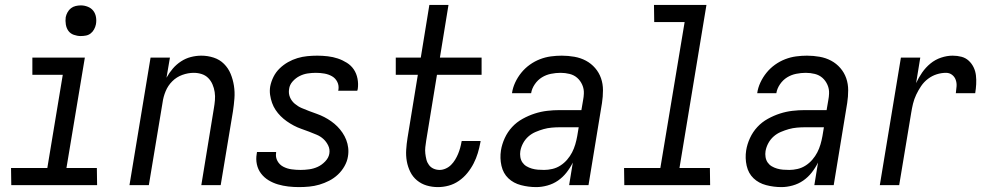

<svg xmlns="http://www.w3.org/2000/svg" viewBox="-20 -755 4040 783"><path d="M376 0H26L25 -70H173L236 -450H112V-520H326L251 -70H375ZM309 -608Q295 -608 281 -613Q267 -618 259 -629Q251 -640 248.5 -655Q246 -670 248 -685Q250 -695 255.5 -705Q261 -715 269.5 -721.5Q278 -728 288.5 -730.5Q299 -733 310 -733Q324 -733 338 -727.5Q352 -722 360.5 -711Q369 -700 371.5 -685Q374 -670 371 -655Q369 -645 363.5 -635Q358 -625 349.5 -618.5Q341 -612 330.5 -610Q320 -608 309 -608Z M508 0 594 -520H673L659 -438Q670 -458 684.5 -475Q699 -492 718 -504.5Q737 -517 758.5 -522.5Q780 -528 801 -528Q827 -528 851.5 -520Q876 -512 893.5 -494.5Q911 -477 920.5 -454Q930 -431 934 -405.5Q938 -380 936 -353.5Q934 -327 930 -301L880 0H801L852 -312Q855 -329 856.5 -346Q858 -363 855.5 -379.5Q853 -396 846.5 -411Q840 -426 829 -437Q818 -448 802.5 -453Q787 -458 770 -458Q747 -458 723.5 -449.5Q700 -441 682.5 -423.5Q665 -406 655.5 -383Q646 -360 643 -337L587 0Z M1199 8Q1177 8 1155.5 5.5Q1134 3 1113.5 -3Q1093 -9 1075 -20Q1057 -31 1044.5 -47.5Q1032 -64 1027.5 -85Q1023 -106 1027 -128L1028 -135H1106V-132Q1103 -114 1111.5 -98.5Q1120 -83 1135.5 -75Q1151 -67 1169 -64.5Q1187 -62 1206 -62Q1223 -62 1241 -64.5Q1259 -67 1275.5 -74.5Q1292 -82 1306 -96.5Q1320 -111 1323 -128Q1326 -146 1318.5 -161.5Q1311 -177 1299 -188Q1287 -199 1271.5 -205.5Q1256 -212 1240.5 -218Q1225 -224 1209 -229.5Q1193 -235 1178 -243Q1163 -251 1149.5 -260.5Q1136 -270 1124.5 -281.5Q1113 -293 1104 -306.5Q1095 -320 1089.5 -335.5Q1084 -351 1081.5 -368Q1079 -385 1082 -403Q1086 -423 1095.5 -442Q1105 -461 1120.5 -476Q1136 -491 1154.5 -501.5Q1173 -512 1193 -518Q1213 -524 1233.5 -526Q1254 -528 1274 -528Q1295 -528 1316.5 -525.5Q1338 -523 1357.5 -516.5Q1377 -510 1394.5 -499Q1412 -488 1423 -471.5Q1434 -455 1438 -434Q1442 -413 1439 -392L1437 -385H1359L1360 -388Q1363 -406 1355.5 -421Q1348 -436 1334 -444Q1320 -452 1303 -455Q1286 -458 1268 -458Q1252 -458 1235 -455.5Q1218 -453 1202 -445Q1186 -437 1173.5 -423Q1161 -409 1159 -392Q1156 -374 1162.5 -358.5Q1169 -343 1182 -332Q1195 -321 1210 -314.5Q1225 -308 1241 -302Q1257 -296 1272.5 -290.5Q1288 -285 1302.5 -277.5Q1317 -270 1330.5 -260.5Q1344 -251 1355.5 -239.5Q1367 -228 1376.5 -214Q1386 -200 1392 -184.5Q1398 -169 1400 -152Q1402 -135 1399 -117Q1396 -97 1385 -77.5Q1374 -58 1358 -43Q1342 -28 1322.5 -18Q1303 -8 1282.5 -2Q1262 4 1241 6Q1220 8 1199 8Z M1766 8Q1742 8 1720 1.5Q1698 -5 1680.5 -19.5Q1663 -34 1653 -54.5Q1643 -75 1639 -97.5Q1635 -120 1636.5 -144Q1638 -168 1642 -193L1684 -450H1594V-520H1696L1731 -735H1809L1774 -520H1944V-450H1762L1718 -181Q1716 -168 1714.5 -155Q1713 -142 1714.5 -129Q1716 -116 1719 -104Q1722 -92 1729.5 -82Q1737 -72 1748.5 -67Q1760 -62 1773 -62Q1785 -62 1797.5 -67.5Q1810 -73 1819.5 -82.5Q1829 -92 1836 -103.5Q1843 -115 1848 -127Q1853 -139 1856.5 -151.5Q1860 -164 1862 -176L1863 -180H1940L1939 -174Q1935 -152 1928.5 -130.5Q1922 -109 1911.5 -88.5Q1901 -68 1886 -49.5Q1871 -31 1851.5 -17.5Q1832 -4 1810 2Q1788 8 1766 8Z M2167 8Q2135 8 2104.5 0Q2074 -8 2053 -28Q2032 -48 2025 -79Q2018 -110 2023 -142Q2027 -167 2038.5 -192Q2050 -217 2068.5 -237Q2087 -257 2111.5 -270.5Q2136 -284 2161 -292Q2186 -300 2211.5 -303Q2237 -306 2263 -306H2351L2358 -347Q2359 -353 2360 -360Q2361 -367 2361 -373Q2362 -392 2354.5 -409Q2347 -426 2334 -437.5Q2321 -449 2303 -453.5Q2285 -458 2266 -458Q2247 -458 2227 -454Q2207 -450 2190 -439.5Q2173 -429 2161 -411.5Q2149 -394 2146 -375H2068Q2071 -397 2081 -418.5Q2091 -440 2106 -458.5Q2121 -477 2140.5 -491Q2160 -505 2182 -513.5Q2204 -522 2226.5 -525Q2249 -528 2271 -528Q2297 -528 2322.5 -523.5Q2348 -519 2369.5 -507.5Q2391 -496 2407 -477.5Q2423 -459 2431 -436Q2439 -413 2439 -387Q2439 -361 2435 -335L2380 0H2301L2316 -92Q2305 -70 2290 -51Q2275 -32 2255.5 -18.5Q2236 -5 2212.5 1.5Q2189 8 2167 8ZM2199 -62Q2215 -62 2232.5 -66Q2250 -70 2265.5 -80Q2281 -90 2293 -104Q2305 -118 2313 -133.5Q2321 -149 2326 -166Q2331 -183 2334 -200L2340 -236H2263Q2247 -236 2230 -234.5Q2213 -233 2197 -228.5Q2181 -224 2164.5 -217Q2148 -210 2135 -198.5Q2122 -187 2113.5 -171.5Q2105 -156 2102 -139Q2100 -127 2102 -114.5Q2104 -102 2110.5 -92.5Q2117 -83 2127 -77Q2137 -71 2149 -67.5Q2161 -64 2173.5 -63Q2186 -62 2199 -62Z M2876 0H2526L2525 -70H2673L2772 -665H2648L2647 -735H2861L2751 -70H2875Z M3167 8Q3135 8 3104.5 0Q3074 -8 3053 -28Q3032 -48 3025 -79Q3018 -110 3023 -142Q3027 -167 3038.5 -192Q3050 -217 3068.5 -237Q3087 -257 3111.5 -270.5Q3136 -284 3161 -292Q3186 -300 3211.5 -303Q3237 -306 3263 -306H3351L3358 -347Q3359 -353 3360 -360Q3361 -367 3361 -373Q3362 -392 3354.5 -409Q3347 -426 3334 -437.5Q3321 -449 3303 -453.5Q3285 -458 3266 -458Q3247 -458 3227 -454Q3207 -450 3190 -439.5Q3173 -429 3161 -411.5Q3149 -394 3146 -375H3068Q3071 -397 3081 -418.5Q3091 -440 3106 -458.5Q3121 -477 3140.5 -491Q3160 -505 3182 -513.5Q3204 -522 3226.5 -525Q3249 -528 3271 -528Q3297 -528 3322.5 -523.5Q3348 -519 3369.5 -507.5Q3391 -496 3407 -477.5Q3423 -459 3431 -436Q3439 -413 3439 -387Q3439 -361 3435 -335L3380 0H3301L3316 -92Q3305 -70 3290 -51Q3275 -32 3255.5 -18.5Q3236 -5 3212.5 1.5Q3189 8 3167 8ZM3199 -62Q3215 -62 3232.5 -66Q3250 -70 3265.5 -80Q3281 -90 3293 -104Q3305 -118 3313 -133.5Q3321 -149 3326 -166Q3331 -183 3334 -200L3340 -236H3263Q3247 -236 3230 -234.5Q3213 -233 3197 -228.5Q3181 -224 3164.5 -217Q3148 -210 3135 -198.5Q3122 -187 3113.5 -171.5Q3105 -156 3102 -139Q3100 -127 3102 -114.5Q3104 -102 3110.5 -92.5Q3117 -83 3127 -77Q3137 -71 3149 -67.5Q3161 -64 3173.5 -63Q3186 -62 3199 -62Z M3568 0 3654 -520H3733L3716 -416Q3726 -438 3740.5 -459Q3755 -480 3774.5 -496Q3794 -512 3818 -520Q3842 -528 3865 -528Q3884 -528 3901 -523.5Q3918 -519 3930.5 -507.5Q3943 -496 3950.5 -480.5Q3958 -465 3960 -447.5Q3962 -430 3961 -411.5Q3960 -393 3957 -375H3878Q3880 -389 3881 -403Q3882 -417 3877.5 -429.5Q3873 -442 3862.5 -450Q3852 -458 3838 -458Q3819 -458 3800 -452Q3781 -446 3764.5 -433.5Q3748 -421 3736.5 -404Q3725 -387 3716.5 -369Q3708 -351 3703.5 -332.5Q3699 -314 3696 -295L3647 0Z"/></svg>

Font: Iosevka Term Curly Oblique
Style: Regular
Weight: 400
Italic angle: -9°
Designer: Belleve Invis
Foundry: Belleve Invis
Version: Version 32.3.0